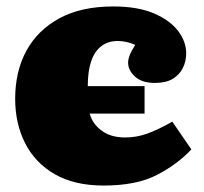

<svg xmlns="http://www.w3.org/2000/svg" viewBox="-20 -561 633 595"><path d="M301 14Q211 14 150 -21Q89 -56 58 -117Q27 -178 27 -255Q27 -340 62 -404Q97 -468 164.5 -504.5Q232 -541 331 -541Q407 -541 457 -519.5Q507 -498 532 -465Q557 -432 557 -396Q557 -371 546.5 -350Q536 -329 515 -316.5Q494 -304 460 -304Q420 -304 398.5 -323.5Q377 -343 377 -367Q377 -377 382 -390Q387 -403 399 -422Q386 -428 371.5 -431Q357 -434 345 -434Q315 -434 294 -418Q273 -402 262.5 -371Q252 -340 252 -294H428V-209H258Q266 -178 294.5 -156.5Q323 -135 368 -135Q403 -135 436.5 -147Q470 -159 514 -184L573 -98Q530 -52 466.5 -19Q403 14 301 14Z"/></svg>

Font: Literata Variable Black
Style: Regular
Weight: 900
Designer: Latin by Veronika Burian and Jose Scaglione. Greek by Irene Vlachou. Cyrillic by Vera Evstafieva.
Foundry: TypeTogether
Version: Version 3.021